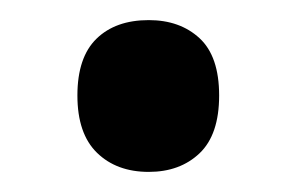

<svg xmlns="http://www.w3.org/2000/svg" viewBox="-20 -160 294 191"><path d="M57 -65Q57 -103 76 -121.5Q95 -140 128 -140Q159 -140 178.5 -122Q198 -104 198 -65Q198 -26 178.5 -7.5Q159 11 128 11Q96 11 76.5 -8Q57 -27 57 -65Z"/></svg>

Font: Noto Sans Myanmar Condensed SemiBold
Style: Regular
Weight: 600
Width: 3
Designer: Monotype Design Team
Foundry: Monotype Imaging Inc.
Version: Version 2.107; ttfautohint (v1.8.4.7-5d5b)